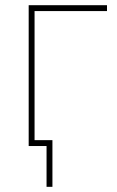

<svg xmlns="http://www.w3.org/2000/svg" viewBox="-20 -559 448 735"><path d="M389.6 -539.1V-516.6H112.3V0H89.8V-539.1ZM158.2 156.2V0H105.5V-22.5H180.7V156.2Z"/></svg>

Font: Inter 18pt Thin
Style: Regular
Weight: 250
Designer: Rasmus Andersson
Foundry: rsms
Version: Version 4.001;git-66647c0bb